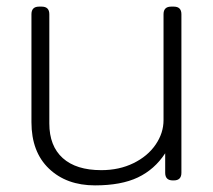

<svg xmlns="http://www.w3.org/2000/svg" viewBox="-20 -545 643 580"><path d="M75 -176V-502Q75 -525 98 -525H106Q129 -525 129 -502V-172Q129 -104 169.5 -67.5Q210 -31 286 -31Q340 -31 383 -52Q426 -73 450 -108Q474 -143 474 -182V-502Q474 -525 497 -525H505Q528 -525 528 -502V-23Q528 0 505 0H502Q479 0 479 -23V-82Q447 -33 396.5 -9Q346 15 267 15Q181 15 128 -35.5Q75 -86 75 -176Z"/></svg>

Font: Mitr ExtraLight
Style: Regular
Weight: 275
Designer: Thanarat Vachiruckul
Foundry: Cadson Demak Co.,Ltd.
Version: Version 1.001